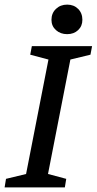

<svg xmlns="http://www.w3.org/2000/svg" viewBox="-30 -812 419 832"><path d="M-10 0 -4 -37 83 -58 180 -554 101 -575 108 -612H369L362 -575L275 -554L178 -58L257 -37L251 0ZM261 -664Q232 -664 212.5 -681.5Q193 -699 193 -726Q193 -755 212.5 -773.5Q232 -792 261 -792Q290 -792 308.5 -773.5Q327 -755 327 -726Q327 -699 308.5 -681.5Q290 -664 261 -664Z"/></svg>

Font: Manuale Medium
Style: Italic
Weight: 500
Italic angle: -11°
Version: Version 1.002